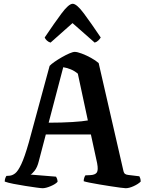

<svg xmlns="http://www.w3.org/2000/svg" viewBox="-20 -994 767 1014"><path d="M205 0Q197 0 172 -3.5Q147 -7 114.5 -12Q82 -17 51.5 -23Q21 -29 5 -35Q5 -45 8 -53Q11 -61 14 -65L30 -66Q45 -67 60 -78.5Q75 -90 92.5 -127Q110 -164 132 -241L242 -646Q250 -655 268 -667.5Q286 -680 307 -692Q328 -704 346.5 -712Q365 -720 375 -720Q388 -720 412 -711Q436 -702 460.5 -688.5Q485 -675 501 -661L631 -95Q634 -80 640.5 -75.5Q647 -71 658 -70L716 -63Q718 -60 720.5 -52.5Q723 -45 723 -35Q710 -22 686 -11Q662 0 644 0Q637 0 615 -3Q593 -6 563.5 -10.5Q534 -15 504.5 -20Q475 -25 452.5 -29.5Q430 -34 422 -37Q422 -47 425 -55.5Q428 -64 431 -68L455 -69Q482 -70 491 -82.5Q500 -95 493 -132L460 -284H222L185 -143Q177 -110 162.5 -92Q148 -74 141 -72L276 -61Q278 -58 281 -50.5Q284 -43 284 -34Q274 -22 248 -11Q222 0 205 0ZM237 -346Q306 -346 362 -349.5Q418 -353 444 -358L391 -605Q373 -620 353 -628Q333 -636 314 -639ZM247 -769Q236 -772 227.5 -780Q219 -788 216 -796Q267 -872 305 -923Q343 -974 364 -974Q385 -974 423 -923Q461 -872 512 -796Q508 -789 499.5 -780.5Q491 -772 480 -769L363 -872Z"/></svg>

Font: Texturina 72pt
Style: Bold
Weight: 700
Designer: Guillermo Torres Carreño
Foundry: Omnibus-Type
Version: Version 1.002; ttfautohint (v1.8.3)